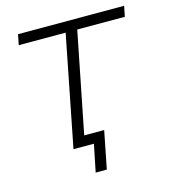

<svg xmlns="http://www.w3.org/2000/svg" viewBox="-99 -601 706 799"><g transform="rotate(-15 254.5 -202.0)"><path d="M151 0 245 -477H43L52 -522H509L500 -477H295L209 -44H295L263 118H215L239 0Z"/></g></svg>

Font: Montserrat Light
Style: Italic
Weight: 300
Italic angle: -11.3°
Designer: Julieta Ulanovsky
Foundry: Julieta Ulanovsky
Version: Version 9.000; ttfautohint (v1.8.4.7-5d5b)